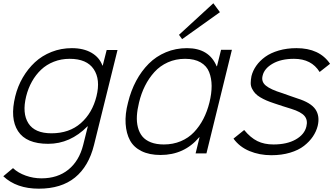

<svg xmlns="http://www.w3.org/2000/svg" viewBox="-22 -933 2034 1168"><path d="M401.9 -575.2Q350.1 -575.2 305.4 -557.6Q260.7 -540 228 -509Q195.3 -478 172.4 -437Q149.4 -396 137.2 -347.2Q111.8 -244.1 150.6 -183.1Q189.5 -122.1 291 -122.1Q399.4 -122.1 469.5 -183.6Q539.6 -245.1 564.9 -347.2Q590.3 -449.2 548.1 -512.2Q505.9 -575.2 401.9 -575.2ZM627 -628.9H692.9L549.8 -50.8Q517.6 79.1 434.1 147Q350.6 214.8 213.9 214.8Q78.6 214.8 -2 139.2L57.1 89.8Q87.9 118.7 134.3 135.3Q180.7 151.9 230 151.9Q328.6 151.9 394 98.9Q459.5 45.9 483.9 -50.8L512.2 -164.1H509.8Q405.3 -58.1 271 -58.1Q137.7 -58.1 87.6 -135.3Q37.6 -212.4 70.8 -347.2Q85.9 -408.7 116.7 -461.4Q147.5 -514.2 190.4 -554.2Q233.4 -594.2 291.5 -617.2Q349.6 -640.1 415 -640.1Q485.8 -640.1 534.4 -612.1Q583 -584 601.1 -534.2H603Z M1252 -309.1Q1265.6 -364.3 1265.4 -410.6Q1265.1 -457 1250.2 -494.6Q1235.4 -532.2 1198.2 -553.7Q1161.1 -575.2 1104 -575.2Q1046.9 -575.2 999 -553.7Q951.2 -532.2 917.2 -494.6Q883.3 -457 860.1 -410.6Q836.9 -364.3 823.7 -309.1Q813 -265.6 810.8 -228.3Q808.6 -190.9 816.9 -158.4Q825.2 -126 844 -103Q862.8 -80.1 896 -67.1Q929.2 -54.2 974.6 -54.2Q1030.8 -54.2 1077.9 -74Q1125 -93.8 1158.4 -129.2Q1191.9 -164.6 1215.1 -209.5Q1238.3 -254.4 1252 -309.1ZM1388.7 -629.9 1233.9 0H1168L1191.9 -98.1H1189.9Q1099.1 9.8 954.6 9.8Q886.2 9.8 838.9 -13.7Q791.5 -37.1 768.8 -79.1Q746.1 -121.1 742.2 -179.9Q738.3 -238.8 756.8 -309.1Q774.4 -381.3 806.4 -441.2Q838.4 -501 883.1 -545.7Q927.7 -590.3 987.3 -615.2Q1046.9 -640.1 1115.7 -640.1Q1250 -640.1 1295.9 -529.8H1297.9L1322.8 -629.9ZM1275.9 -913.1 1315.9 -858.9 1085.9 -694.8 1066.9 -721.2Z M1910.6 -167Q1901.9 -132.8 1881.3 -102.3Q1860.8 -71.8 1827.4 -45.7Q1793.9 -19.5 1742.7 -4.2Q1691.4 11.2 1628.4 11.2Q1556.2 11.2 1495.4 -14.2Q1434.6 -39.6 1398.4 -89.8L1463.4 -142.1Q1502 -95.2 1543.7 -74.7Q1585.4 -54.2 1641.6 -54.2Q1723.6 -54.2 1776.9 -84.5Q1830.1 -114.7 1841.8 -163.1Q1851.6 -202.1 1830.6 -227.3Q1809.6 -252.4 1749.5 -271Q1742.7 -272.5 1696.5 -287.6Q1650.4 -302.7 1646.5 -304.2Q1619.6 -313 1599.1 -321.8Q1578.6 -330.6 1560.1 -341.8Q1541.5 -353 1530.3 -365.5Q1519 -377.9 1511 -394Q1502.9 -410.2 1503.2 -428.7Q1503.4 -447.3 1507.8 -470.2Q1516.1 -503.4 1537.1 -533.2Q1558.1 -563 1591.3 -587.2Q1624.5 -611.3 1673.8 -625.7Q1723.1 -640.1 1781.7 -640.1Q1921.4 -640.1 1985.8 -544.9L1922.4 -495.1Q1873 -575.2 1766.6 -575.2Q1688 -575.2 1637 -545.9Q1585.9 -516.6 1575.7 -473.1Q1565.9 -436.5 1595 -412.4Q1624 -388.2 1695.8 -366.2Q1700.7 -364.7 1740.5 -350.3Q1780.3 -335.9 1787.6 -334Q1869.1 -308.6 1897 -267.6Q1924.8 -226.6 1910.6 -167Z"/></svg>

Font: Sinkin Sans 300 Light Italic
Style: Regular
Weight: 300
Italic angle: -112°
Designer: Keith Bates
Foundry: K-Type
Version: Sinkin Sans (version 1.0)  by Keith Bates   •   © 2014   www